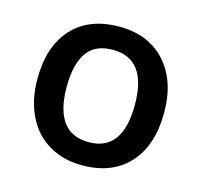

<svg xmlns="http://www.w3.org/2000/svg" viewBox="-87 -644 784 748"><g transform="rotate(15 305.5 -270.0)"><path d="M561 -271Q561 -138.7 493.2 -64.5Q425.3 9.8 304.2 9.8Q228.5 9.8 170.4 -24.4Q112.3 -58.6 81.1 -122.6Q49.8 -186.5 49.8 -271Q49.8 -402.3 117.2 -476.1Q184.6 -549.8 307.1 -549.8Q424.3 -549.8 492.7 -474.4Q561 -398.9 561 -271ZM168 -271Q168 -84 306.2 -84Q442.9 -84 442.9 -271Q442.9 -456.1 305.2 -456.1Q232.9 -456.1 200.4 -408.2Q168 -360.4 168 -271Z"/></g></svg>

Font: Open Sans Semibold
Style: Regular
Weight: 600
Foundry: Ascender Corporation
Version: Version 1.10; ttfautohint (v1.5.65-e2d9)